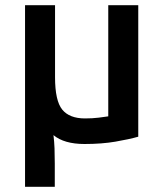

<svg xmlns="http://www.w3.org/2000/svg" viewBox="-20 -542 626 736"><path d="M76 174V-522H191V-246Q191 -156 218.5 -122Q246 -88 306 -88Q334 -88 358.5 -91Q383 -94 395 -96V-522H510V-18Q475 -8 422.5 1Q370 10 304 10Q226 10 185 -24Q188 1 189 26.5Q190 52 190 85V174Z"/></svg>

Font: Ubuntu Sans SemiBold
Style: Regular
Weight: 600
Designer: Dalton Maag Ltd
Foundry: Dalton Maag Ltd
Version: Version 1.006; ttfautohint (v1.8.4.7-5d5b)